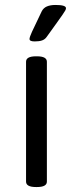

<svg xmlns="http://www.w3.org/2000/svg" viewBox="-20 -752 294 774"><path d="M125 2Q85 2 85 -20V-503Q85 -525 125 -525H129Q169 -525 169 -503V-20Q169 2 129 2ZM120 -585Q109 -585 104 -587.5Q99 -590 99 -595Q99 -602 109 -624Q119 -646 148 -706Q155 -720 169 -726Q183 -732 204 -732Q246 -732 246 -719Q246 -715 243 -709.5Q240 -704 232 -692.5Q224 -681 209 -660Q194 -639 168 -603Q161 -593 149.5 -589Q138 -585 120 -585Z"/></svg>

Font: Asap Condensed VF Beta
Style: Regular
Weight: 400
Designer: Pablo Cosgaya
Foundry: Omnibus-Type
Version: Version 1.008